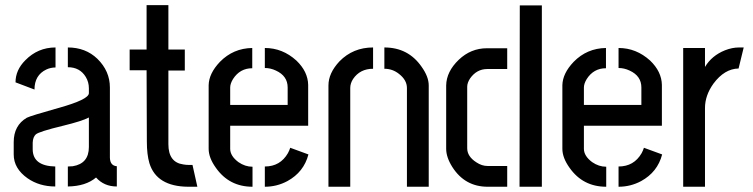

<svg xmlns="http://www.w3.org/2000/svg" viewBox="-20 -711 2866 731"><path d="M32.2 -123Q32.2 -69.3 85 -32.2Q129.9 -1 190.4 -1V-77.1Q105.5 -79.1 104.5 -141.6V-168Q105.5 -189.5 116.2 -199.2Q127.9 -210 220.7 -232.4Q293 -250 318.4 -263.7V-151.4Q318.4 -87.9 256.8 -78.1Q247.1 -77.1 238.3 -77.1V-1Q306.6 -2 345.7 -35.2Q376 -1 424.8 -1V-78.1Q399.4 -80.1 398.4 -110.4V-377.9Q398.4 -440.4 350.6 -487.3Q305.7 -530.3 238.3 -530.3V-455.1Q284.2 -455.1 306.6 -418Q318.4 -398.4 318.4 -375V-356.4Q318.4 -332 202.1 -299.8Q97.7 -270.5 82 -262.7Q32.2 -233.4 32.2 -169.9ZM39.1 -397.5 111.3 -370.1Q111.3 -424.8 156.2 -446.3Q172.9 -454.1 191.4 -454.1V-530.3Q124 -530.3 76.2 -481.4Q39.1 -444.3 39.1 -397.5Z M473.6 -443.4V-522.5H538.1V-691.4H621.1V-522.5H683.6V-442.4H621.1V-162.1Q621.1 -92.8 677.7 -85Q688.5 -83 699.2 -83H712.9L731.4 0H696.3Q576.2 -1 548.8 -89.8Q539.1 -123 539.1 -171.9L538.1 -443.4Z M774.4 -144.5V-386.7Q775.4 -431.6 817.4 -475.6Q868.2 -527.3 940.4 -528.3V-451.2Q893.6 -451.2 867.2 -410.2Q856.4 -392.6 856.4 -377.9V-311.5H1075.2V-377.9Q1075.2 -421.9 1030.3 -442.4Q1009.8 -452.1 988.3 -452.1V-528.3Q1055.7 -528.3 1108.4 -480.5Q1152.3 -438.5 1153.3 -387.7V-232.4H856.4V-144.5Q856.4 -117.2 887.7 -93.8Q913.1 -76.2 941.4 -76.2V0Q852.5 0 801.8 -72.3Q774.4 -110.4 774.4 -144.5ZM988.3 0V-77.1Q1046.9 -77.1 1076.2 -127.9Q1082 -138.7 1085 -148.4L1154.3 -123Q1136.7 -55.7 1074.2 -21.5Q1034.2 0 988.3 0Z M1230.5 0V-385.7Q1230.5 -432.6 1272.5 -477.5Q1324.2 -530.3 1400.4 -530.3V-449.2Q1350.6 -449.2 1324.2 -410.2Q1313.5 -393.6 1313.5 -376V0ZM1443.4 -449.2V-530.3Q1534.2 -530.3 1585 -457Q1612.3 -418.9 1612.3 -385.7V0H1529.3V-376Q1529.3 -406.2 1499 -429.7Q1474.6 -449.2 1443.4 -449.2Z M1678.7 -144.5V-385.7Q1679.7 -438.5 1726.6 -483.4Q1772.5 -527.3 1834 -527.3H1911.1V-448.2H1835Q1794.9 -448.2 1769.5 -412.1Q1758.8 -395.5 1758.8 -380.9V-146.5Q1758.8 -115.2 1793.9 -92.8Q1814.5 -79.1 1835.9 -79.1H1911.1V0H1836.9Q1750 0 1702.1 -75.2Q1678.7 -112.3 1678.7 -144.5ZM1958 0 1959 -690.4H2043V0Z M2121.1 -144.5V-386.7Q2122.1 -431.6 2164.1 -475.6Q2214.8 -527.3 2287.1 -528.3V-451.2Q2240.2 -451.2 2213.9 -410.2Q2203.1 -392.6 2203.1 -377.9V-311.5H2421.9V-377.9Q2421.9 -421.9 2377 -442.4Q2356.4 -452.1 2335 -452.1V-528.3Q2402.3 -528.3 2455.1 -480.5Q2499 -438.5 2500 -387.7V-232.4H2203.1V-144.5Q2203.1 -117.2 2234.4 -93.8Q2259.8 -76.2 2288.1 -76.2V0Q2199.2 0 2148.4 -72.3Q2121.1 -110.4 2121.1 -144.5ZM2335 0V-77.1Q2393.6 -77.1 2422.9 -127.9Q2428.7 -138.7 2431.6 -148.4L2501 -123Q2483.4 -55.7 2420.9 -21.5Q2380.9 0 2335 0Z M2581.1 0V-528.3H2664.1V-456.1Q2689.5 -499 2740.2 -519.5Q2767.6 -530.3 2793.9 -530.3H2811.5L2792 -450.2Q2738.3 -449.2 2696.3 -392.6Q2664.1 -347.7 2664.1 -299.8V0Z"/></svg>

Font: Post No Bills Colombo
Style: SemiBold
Weight: 700
Designer: Kosala Senevirathne, Siva Puranthara, Lasantha Premarathna, Tharique Azeez
Foundry: Mooniak
Version: Version 1.220 ; ttfautohint (v1.5)